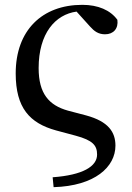

<svg xmlns="http://www.w3.org/2000/svg" viewBox="-20 -562 547 795"><path d="M202 213C373 208 458 129 458 41C458 -15 429 -59 337 -84L261 -104C183 -126 140 -174 140 -280C140 -424 209 -502 297 -514L353 -452C370 -433 387 -420 415 -420C450 -420 471 -444 466 -480C437 -520 386 -542 321 -542C154 -542 45 -436 45 -258C45 -115 103 -52 212 -22L294 0C364 19 382 40 382 78C382 127 323 163 198 172Z"/></svg>

Font: Noto Serif CJK KR SemiBold
Style: Regular
Weight: 600
Designer: Ryoko NISHIZUKA 西塚涼子 (kana & ideographs); Frank Grießhammer (Latin, Greek & Cyrillic); Wenlong ZHANG 张文龙 (bopomofo); San
Foundry: Adobe
Version: Version 2.001;hotconv 1.1.0;makeotfexe 2.6.0